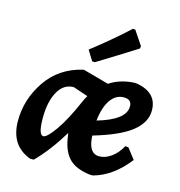

<svg xmlns="http://www.w3.org/2000/svg" viewBox="-108 -819 866 924"><g transform="rotate(15 325.0 -357.0)"><path d="M441 -723 453 -722 500 -652 498 -640Q394 -574 305 -520L292 -521L261 -571Q366 -653 441 -723ZM393 -436Q446 -471 517 -474L530 -473Q631 -454 631 -366Q631 -307 573 -260.5Q515 -214 385 -176Q385 -168 386 -162Q393 -88 442 -88Q473 -88 502.5 -109.5Q532 -131 552 -168L568 -166L608 -114Q533 -17 437 9H423Q348 0 314 -38Q280 -76 272 -148L271 -152Q270 -157 270 -158Q208 -56 143 9H125Q21 -29 21 -153Q21 -260 83.5 -352Q146 -444 261 -471H266ZM485 -393Q445 -393 419 -355.5Q393 -318 386 -251Q524 -291 524 -358Q524 -393 485 -393ZM239 -378Q189 -378 161 -328Q133 -278 133 -197Q133 -112 158 -112Q176 -112 215 -167.5Q254 -223 296 -320Q304 -339 313 -353Z"/></g></svg>

Font: Alegreya Sans
Style: Bold Italic
Weight: 700
Italic angle: -7°
Designer: Juan Pablo del Peral
Foundry: Huerta Tipografica
Version: Version 2.007